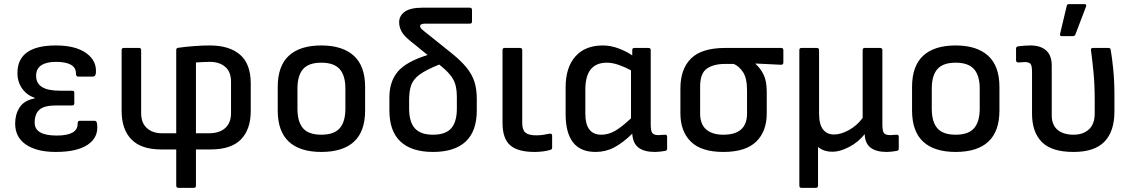

<svg xmlns="http://www.w3.org/2000/svg" viewBox="-20 -720 5457 925"><path d="M249 12Q157 12 105 -23.5Q53 -59 53 -125Q53 -169 74.5 -202.5Q96 -236 147 -246V-249Q110 -261 87 -293Q64 -325 64 -368Q64 -501 249 -501Q344 -501 395.5 -464Q447 -427 442 -368Q440 -351 428 -351H356Q346 -351 346 -366Q346 -422 249 -422Q204 -422 179 -405.5Q154 -389 154 -355Q154 -319 182 -301Q210 -283 270 -283H328Q338 -283 338 -273V-223Q338 -212 328 -212H251Q193 -212 170 -191.5Q147 -171 147 -129Q147 -67 253 -67Q354 -67 354 -123Q354 -138 363 -138H436Q447 -138 448 -120Q455 -59 403.5 -23.5Q352 12 249 12Z M840 185Q829 185 829 174V0H757Q660 0 613 -48.5Q566 -97 566 -185V-479Q566 -489 576 -489H650Q660 -489 660 -479V-175Q660 -128 687.5 -103Q715 -78 760 -78H829V-480Q829 -489 840 -490Q875 -495 916 -498Q957 -501 991 -501Q1085 -501 1136.5 -456.5Q1188 -412 1188 -318V-185Q1188 -97 1141 -48.5Q1094 0 994 0H924V174Q924 185 914 185ZM924 -78H991Q1039 -79 1066 -104Q1093 -129 1093 -175V-326Q1093 -374 1065 -398Q1037 -422 991 -422Q974 -422 957.5 -421Q941 -420 924 -419Z M1528 12Q1425 12 1371.5 -37.5Q1318 -87 1318 -188V-301Q1318 -402 1371.5 -451.5Q1425 -501 1528 -501Q1630 -501 1684.5 -451.5Q1739 -402 1739 -301V-188Q1739 -87 1685.5 -37.5Q1632 12 1528 12ZM1528 -71Q1589 -71 1616.5 -102Q1644 -133 1644 -197V-293Q1644 -356 1616.5 -387Q1589 -418 1528 -418Q1467 -418 1440 -387Q1413 -356 1413 -293V-197Q1413 -133 1440 -102Q1467 -71 1528 -71Z M2066 12Q1963 12 1909.5 -38Q1856 -88 1856 -188V-251Q1856 -327 1896.5 -375Q1937 -423 2040 -455L1960 -520Q1927 -546 1915 -567.5Q1903 -589 1903 -613Q1903 -644 1930 -663.5Q1957 -683 2016 -683H2243Q2254 -683 2254 -672V-616Q2254 -606 2243 -606H2027Q2004 -606 2004 -594Q2004 -587 2012.5 -579Q2021 -571 2038 -558L2159 -461Q2202 -426 2228 -394Q2254 -362 2265.5 -326.5Q2277 -291 2277 -243V-188Q2277 -88 2223.5 -38Q2170 12 2066 12ZM1951 -197Q1951 -133 1978.5 -102Q2006 -71 2066 -71Q2127 -71 2154 -102Q2181 -133 2181 -197V-250Q2181 -287 2174 -312Q2167 -337 2148.5 -359.5Q2130 -382 2096 -409Q2031 -383 2000.5 -360Q1970 -337 1960.5 -308.5Q1951 -280 1951 -239Z M2556 12Q2474 12 2437.5 -20.5Q2401 -53 2401 -128V-479Q2401 -489 2411 -489H2485Q2496 -489 2496 -479V-127Q2496 -94 2511.5 -81Q2527 -68 2564 -68Q2582 -68 2597 -70.5Q2612 -73 2628 -76Q2640 -78 2640 -66V-8Q2640 0 2631 2Q2616 7 2595.5 9.5Q2575 12 2556 12Z M2849 12Q2705 12 2705 -171V-299Q2705 -395 2752 -448Q2799 -501 2884 -501Q2923 -501 2962 -486Q3001 -471 3026 -453V-479Q3026 -489 3036 -489H3104Q3115 -489 3115 -479V-122Q3115 -88 3123 -78.5Q3131 -69 3153 -69Q3159 -69 3167 -70Q3175 -71 3183 -71Q3194 -72 3194 -61V-3Q3194 5 3184 7Q3174 9 3160 10.5Q3146 12 3135 12Q3084 12 3056.5 -8.5Q3029 -29 3026 -76Q2981 -32 2939.5 -10Q2898 12 2849 12ZM2800 -172Q2800 -71 2877 -71Q2910 -71 2941.5 -88.5Q2973 -106 3020 -150V-381Q2991 -397 2960.5 -407.5Q2930 -418 2904 -418Q2800 -418 2800 -289Z M3465 12Q3359 12 3308.5 -37.5Q3258 -87 3258 -174V-294Q3258 -388 3309.5 -438.5Q3361 -489 3474 -489H3743Q3754 -489 3754 -479V-419Q3754 -408 3743 -408L3620 -414V-412Q3644 -391 3659 -360Q3674 -329 3674 -277V-174Q3674 -87 3623 -37.5Q3572 12 3465 12ZM3465 -71Q3579 -71 3579 -173V-285Q3579 -343 3560 -372Q3541 -401 3515 -412H3473Q3418 -412 3385.5 -389.5Q3353 -367 3353 -303V-173Q3353 -122 3382 -96.5Q3411 -71 3465 -71Z M3841 185Q3831 185 3831 174V-479Q3831 -489 3841 -489H3915Q3926 -489 3926 -479V-173Q3926 -121 3945 -96.5Q3964 -72 3998 -72Q4032 -72 4071 -94Q4110 -116 4136 -152V-479Q4136 -489 4146 -489H4220Q4231 -489 4231 -479V-122Q4231 -88 4239 -78.5Q4247 -69 4269 -69Q4275 -69 4283 -70Q4291 -71 4299 -71Q4310 -72 4310 -61V-3Q4310 5 4300 7Q4290 9 4276 10.5Q4262 12 4252 12Q4148 12 4146 -73V-74Q4115 -35 4071 -12Q4027 11 3991 11Q3948 11 3921 -12V174Q3921 185 3911 185Z M4584 12Q4481 12 4427.5 -37.5Q4374 -87 4374 -188V-301Q4374 -402 4427.5 -451.5Q4481 -501 4584 -501Q4686 -501 4740.5 -451.5Q4795 -402 4795 -301V-188Q4795 -87 4741.5 -37.5Q4688 12 4584 12ZM4584 -71Q4645 -71 4672.5 -102Q4700 -133 4700 -197V-293Q4700 -356 4672.5 -387Q4645 -418 4584 -418Q4523 -418 4496 -387Q4469 -356 4469 -293V-197Q4469 -133 4496 -102Q4523 -71 4584 -71Z M5152 12Q5046 12 4999 -36Q4952 -84 4952 -172V-374Q4952 -404 4944.5 -412.5Q4937 -421 4917 -421Q4910 -421 4902 -420Q4894 -419 4887 -419Q4875 -419 4875 -429V-486Q4875 -495 4886 -497Q4900 -499 4916.5 -500Q4933 -501 4945 -501Q4993 -501 5020 -477Q5047 -453 5047 -404V-164Q5047 -118 5075 -94.5Q5103 -71 5152 -71Q5198 -71 5226 -96.5Q5254 -122 5254 -174V-238Q5254 -313 5248 -373.5Q5242 -434 5236 -478Q5234 -489 5246 -489H5320Q5330 -489 5331 -480Q5338 -440 5343.5 -384Q5349 -328 5349 -260V-183Q5349 -87 5301 -37.5Q5253 12 5152 12ZM5095 -546Q5085 -546 5087 -556L5119 -691Q5120 -700 5130 -700H5205Q5216 -700 5212 -688L5161 -554Q5158 -546 5149 -546Z"/></svg>

Font: Sofia Sans Medium
Style: Regular
Weight: 500
Designer: Botio Nikoltchev, Ani Petrova
Foundry: lettersoup
Version: Version 4.101; ttfautohint (v1.8.4.7-5d5b)